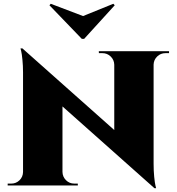

<svg xmlns="http://www.w3.org/2000/svg" viewBox="-20 -967 921 1001"><path d="M418.5 -764.2 578.1 -939.5 570.8 -947.3 413.1 -883.3 244.6 -947.3 237.8 -939.5 406.7 -764.2ZM495.1 -700.2H861.3V-689.9H842.8Q817.4 -689.9 799.6 -672.6Q781.7 -655.3 780.8 -630.4V-113.8Q780.8 -77.1 783.9 -45.2Q787.1 -13.2 790.5 0.5L793.9 14.2H785.2L305.7 -412.1V-70.8Q306.2 -45.4 324 -27.6Q341.8 -9.8 367.2 -9.8H385.7V0H20V-9.8H38.6Q64 -9.8 81.8 -27.3Q99.6 -44.9 100.1 -70.3V-589.8Q100.1 -624.5 96.9 -655.8Q93.8 -687 90.3 -701.2L86.9 -714.8H97.2L97.7 -713.9L575.7 -289.1V-629.4Q575.2 -654.8 557.1 -672.4Q539.1 -689.9 513.7 -689.9H495.6Z"/></svg>

Font: Cinzel Black
Style: Regular
Weight: 900
Designer: Natanael Gama
Version: Version 1.001;PS 001.001;hotconv 1.0.56;makeotf.lib2.0.21325